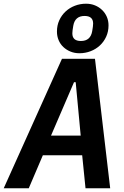

<svg xmlns="http://www.w3.org/2000/svg" viewBox="-49 -1015 669 1035"><path d="M412 0 394 -178H182L106 0H-29L285 -698H463L545 0ZM359 -572H350L226 -284H386ZM379 -728Q353 -728 331 -737Q309 -746 292.5 -761.5Q276 -777 267 -798.5Q258 -820 258 -845Q258 -878 270.5 -905.5Q283 -933 304.5 -953Q326 -973 354.5 -984Q383 -995 415 -995Q441 -995 463 -986Q485 -977 501.5 -961Q518 -945 527 -924Q536 -903 536 -878Q536 -845 523.5 -817.5Q511 -790 489.5 -770Q468 -750 439.5 -739Q411 -728 379 -728ZM387 -794Q439 -794 448 -847Q453 -875 453 -888Q453 -929 407 -929Q355 -929 346 -876Q341 -848 341 -835Q341 -794 387 -794Z"/></svg>

Font: IBM Plex Mono SemiBold
Style: Italic
Weight: 600
Italic angle: -9°
Monospace: yes
Designer: Mike Abbink, Paul van der Laan, Pieter van Rosmalen
Foundry: Bold Monday
Version: Version 2.3